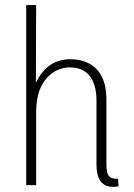

<svg xmlns="http://www.w3.org/2000/svg" viewBox="-20 -728 525 755"><path d="M444.3 -25.4Q409.2 -21.5 401.4 -49.8Q398.4 -63.5 398.4 -86.9V-335.9Q398.4 -456.1 311.5 -486.3Q287.1 -495.1 256.8 -495.1Q166 -495.1 122.1 -404.3Q121.1 -402.3 121.1 -401.4L122.1 -708H83V0H122.1V-287.1Q122.1 -397.5 189.5 -443.4Q219.7 -462.9 254.9 -462.9Q333 -462.9 353.5 -384.8Q359.4 -361.3 359.4 -333V-81.1Q359.4 -2 412.1 5.9Q427.7 7.8 446.3 4.9Z"/></svg>

Font: Yaldevi Colombo ExtraLight
Style: Regular
Weight: 275
Designer: Sol Matas, Denzil Rajitha, Kosala Senevirathne and Pathum Egodawatta
Foundry: Mooniak
Version: Version 1.020 ; ttfautohint (v1.6)